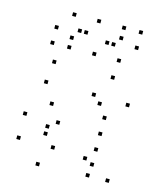

<svg xmlns="http://www.w3.org/2000/svg" viewBox="-122 -905 864 1016"><g transform="rotate(15 310.0 -396.5)"><path d="M567.5 10V-10H547.5V10ZM567.5 -403.9V-423.9H547.5V-403.9ZM453.8 -524.2V-544.2H433.8V-524.2ZM133.3 -524.2V-544.2H113.3V-524.2ZM119.2 -410.6V-430.6H99.2V-410.6ZM380.4 -410.6V-430.6H360.4V-410.6ZM422.4 -372.7V-392.7H402.4V-372.7ZM422.4 -73.4V-93.4H402.4V-73.4ZM459.1 10V-10H439.1V10ZM466.5 -51.2V-71.2H446.5V-51.2ZM466.5 -133.4V-153.4H446.5V-133.4ZM243.2 -84.8V-104.8H223.2V-84.8ZM186.8 -145.2V-165.2H166.8V-145.2ZM186.8 -184.8V-204.8H166.8V-184.8ZM235 -219.2V-239.2H215V-219.2ZM466.5 -219.2V-239.2H446.5V-219.2ZM466.5 -306.8V-326.8H446.5V-306.8ZM177.6 -306.8V-326.8H157.6V-306.8ZM54.8 -219.8V-239.8H34.8V-219.8ZM54.8 -87.8V-107.8H34.8V-87.8ZM188.3 21.1V1.1H168.3V21.1ZM171.4 -793.5V-813.5H151.4V-793.5ZM97.7 -704.1V-724.1H77.7V-704.1ZM97.7 -619.3V-639.3H77.7V-619.3ZM189.8 -619.3V-639.3H169.8V-619.3ZM189.8 -671.5V-691.5H169.8V-671.5ZM221.2 -718.2V-738.2H201.2V-718.2ZM255.7 -718.2V-738.2H235.7V-718.2ZM326.9 -619.3V-639.3H306.9V-619.3ZM461.8 -619.3V-639.3H441.8V-619.3ZM535.5 -708.8V-728.8H515.5V-708.8ZM535.5 -793.5V-813.5H515.5V-793.5ZM443.4 -793.5V-813.5H423.4V-793.5ZM443.4 -737.2V-757.2H423.4V-737.2ZM411.9 -694.6V-714.6H391.9V-694.6ZM377.5 -694.6V-714.6H357.5V-694.6ZM306.2 -793.5V-813.5H286.2V-793.5Z"/></g></svg>

Font: Monaspace Krypton Dots Var
Style: Regular
Weight: 400
Designer: Riley Cran and the Lettermatic Team
Version: Version 1.100 (Monaspace Krypton Dots)